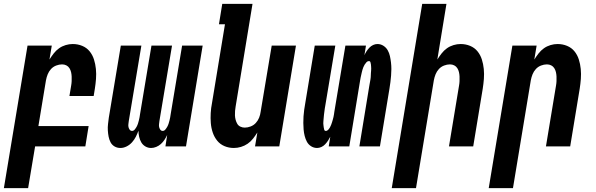

<svg xmlns="http://www.w3.org/2000/svg" viewBox="-54 -755 3074 990"><path d="M-34 215 88 -520H213L201 -448Q211 -464 223 -479.5Q235 -495 250.5 -506Q266 -517 284.5 -522.5Q303 -528 321 -528Q347 -528 370 -518.5Q393 -509 408 -490.5Q423 -472 430.5 -448.5Q438 -425 440.5 -399.5Q443 -374 441 -348Q439 -322 435 -297L429 -260H304L313 -314Q315 -325 315.5 -337Q316 -349 315.5 -360.5Q315 -372 312.5 -383Q310 -394 304 -403.5Q298 -413 288 -418Q278 -423 266 -423Q251 -423 235.5 -417Q220 -411 209 -399Q198 -387 192 -372Q186 -357 183 -341L144 -105H403L386 0H127L91 215Z M567 8Q550 8 536.5 0Q523 -8 516 -21.5Q509 -35 506 -50.5Q503 -66 502 -82.5Q501 -99 503 -115.5Q505 -132 507 -148L569 -520H675L610 -131Q609 -123 608 -115Q607 -107 608.5 -100Q610 -93 614.5 -86.5Q619 -80 627 -80Q635 -80 641 -87.5Q647 -95 651 -102.5Q655 -110 657.5 -118Q660 -126 662 -134Q664 -142 665.5 -150Q667 -158 668 -166L727 -520H833L768 -131Q767 -123 766 -115Q765 -107 766.5 -100Q768 -93 772.5 -86.5Q777 -80 785 -80Q793 -80 799 -87.5Q805 -95 809 -102.5Q813 -110 815.5 -118Q818 -126 820 -134Q822 -142 823.5 -150Q825 -158 826 -166L885 -520H991L905 0H799L808 -59Q802 -46 794 -34Q786 -22 775.5 -12.5Q765 -3 751.5 2.5Q738 8 725 8Q709 8 695.5 0Q682 -8 674.5 -21Q667 -34 663.5 -49.5Q660 -65 660 -81Q654 -65 646.5 -50Q639 -35 627 -21.5Q615 -8 599 0Q583 8 567 8Z M1152 8Q1126 8 1103.5 -1.5Q1081 -11 1066 -29.5Q1051 -48 1043 -71.5Q1035 -95 1033 -120.5Q1031 -146 1032.5 -172Q1034 -198 1039 -223L1106 -630H1075L1092 -735H1248L1161 -206Q1159 -195 1158 -183Q1157 -171 1157.5 -159.5Q1158 -148 1161 -137Q1164 -126 1169.5 -116.5Q1175 -107 1185.5 -102Q1196 -97 1208 -97Q1223 -97 1238.5 -103Q1254 -109 1265 -121Q1276 -133 1282 -148Q1288 -163 1290 -179L1347 -520H1472L1386 0H1261L1273 -72Q1263 -56 1251 -40.5Q1239 -25 1223 -14Q1207 -3 1188.5 2.5Q1170 8 1152 8Z M1581 8Q1564 8 1550 -1Q1536 -10 1528.5 -24Q1521 -38 1517 -54Q1513 -70 1511.5 -87Q1510 -104 1510 -121Q1510 -138 1511 -155Q1512 -172 1514.5 -189Q1517 -206 1520 -223L1569 -520H1675L1623 -209Q1622 -203 1621 -197.5Q1620 -192 1619.5 -186.5Q1619 -181 1618 -175Q1617 -169 1616.5 -163.5Q1616 -158 1615.5 -152.5Q1615 -147 1614.5 -141.5Q1614 -136 1613.5 -130Q1613 -124 1613 -118.5Q1613 -113 1614 -107.5Q1615 -102 1615.5 -96.5Q1616 -91 1618 -85.5Q1620 -80 1626 -80Q1633 -80 1638.5 -86Q1644 -92 1647.5 -98.5Q1651 -105 1653.5 -111.5Q1656 -118 1658 -124.5Q1660 -131 1662 -138Q1664 -145 1665.5 -151.5Q1667 -158 1668 -165Q1669 -172 1670 -179L1727 -520H1833L1825 -470Q1829 -480 1835.5 -490Q1842 -500 1850.5 -509Q1859 -518 1870 -523Q1881 -528 1892 -528Q1909 -528 1923 -519Q1937 -510 1945 -496Q1953 -482 1956.5 -466Q1960 -450 1962 -433Q1964 -416 1964 -399Q1964 -382 1962.5 -365Q1961 -348 1959 -331Q1957 -314 1954 -297L1905 0H1799L1850 -311Q1851 -317 1852 -322.5Q1853 -328 1854 -333.5Q1855 -339 1856 -345Q1857 -351 1857.5 -356.5Q1858 -362 1858 -367.5Q1858 -373 1858.5 -378.5Q1859 -384 1859.5 -390Q1860 -396 1860 -401.5Q1860 -407 1859.5 -412.5Q1859 -418 1858.5 -423.5Q1858 -429 1856 -434.5Q1854 -440 1848 -440Q1841 -440 1835.5 -434Q1830 -428 1826 -421.5Q1822 -415 1819.5 -408.5Q1817 -402 1815 -395.5Q1813 -389 1811.5 -382Q1810 -375 1808.5 -368.5Q1807 -362 1805.5 -355Q1804 -348 1803 -341L1747 0H1641L1649 -50Q1644 -40 1637.5 -30Q1631 -20 1622.5 -11Q1614 -2 1603 3Q1592 8 1581 8Z M1966 215 2123 -735H2248L2201 -448Q2211 -464 2223 -479.5Q2235 -495 2250.5 -506Q2266 -517 2284.5 -522.5Q2303 -528 2321 -528Q2347 -528 2370 -518.5Q2393 -509 2408 -490.5Q2423 -472 2430.5 -448.5Q2438 -425 2440.5 -399.5Q2443 -374 2441 -348Q2439 -322 2435 -297L2386 0H2261L2313 -314Q2315 -325 2315.5 -337Q2316 -349 2315.5 -360.5Q2315 -372 2312.5 -383Q2310 -394 2304 -403.5Q2298 -413 2288 -418Q2278 -423 2266 -423Q2251 -423 2235.5 -417Q2220 -411 2209 -399Q2198 -387 2192 -372Q2186 -357 2183 -341L2091 215Z M2466 215 2588 -520H2713L2701 -448Q2711 -464 2723 -479.5Q2735 -495 2750.5 -506Q2766 -517 2784.5 -522.5Q2803 -528 2821 -528Q2847 -528 2870 -518.5Q2893 -509 2908 -490.5Q2923 -472 2930.5 -448.5Q2938 -425 2940.5 -399.5Q2943 -374 2941 -348Q2939 -322 2935 -297L2886 0H2761L2813 -314Q2815 -325 2815.5 -337Q2816 -349 2815.5 -360.5Q2815 -372 2812.5 -383Q2810 -394 2804 -403.5Q2798 -413 2788 -418Q2778 -423 2766 -423Q2751 -423 2735.5 -417Q2720 -411 2709 -399Q2698 -387 2692 -372Q2686 -357 2683 -341L2591 215Z"/></svg>

Font: Iosevka Term Curly Extrabold
Style: Italic
Weight: 800
Italic angle: -9°
Designer: Belleve Invis
Foundry: Belleve Invis
Version: Version 32.3.0